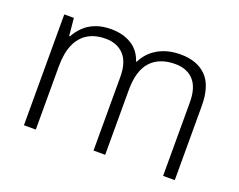

<svg xmlns="http://www.w3.org/2000/svg" viewBox="-91 -704 1077 866"><g transform="rotate(20 447.0 -271.0)"><path d="M88 0V-532H134L142 -448H146Q160 -474 182 -495.5Q204 -517 236 -529.5Q268 -542 310 -542Q368 -542 408.5 -517Q449 -492 465 -443H468Q491 -490 536.5 -516Q582 -542 644 -542Q723 -542 767.5 -497.5Q812 -453 812 -355V0H756V-353Q756 -424 724 -458.5Q692 -493 636 -493Q560 -493 519 -448.5Q478 -404 478 -311V0H422V-353Q422 -424 389.5 -458.5Q357 -493 302 -493Q252 -493 217 -472Q182 -451 163.5 -409Q145 -367 145 -302V0Z"/></g></svg>

Font: Noto Sans Symbols Light
Style: Regular
Weight: 300
Version: Version 2.002